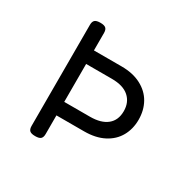

<svg xmlns="http://www.w3.org/2000/svg" viewBox="-134 -722 869 865"><g transform="rotate(30 300.0 -289.5)"><path d="M518.6 -292Q518.6 -243.7 497.1 -205.6Q475.6 -167.5 433.6 -145.8Q391.6 -124 332 -124H188V-26.9Q188 -9.8 179.9 -2.4Q171.9 4.9 151.9 4.9H150.9Q130.9 4.9 122.8 -2.4Q114.7 -9.8 114.7 -26.9V-552.7Q114.7 -569.8 122.8 -577.1Q130.9 -584.5 150.9 -584.5H151.9Q171.9 -584.5 179.9 -577.1Q188 -569.8 188 -552.7V-461.9H332Q391.1 -461.9 433.3 -439.7Q475.6 -417.5 497.1 -379.2Q518.6 -340.8 518.6 -292ZM441.4 -292Q441.4 -337.9 411.1 -364.7Q380.9 -391.6 321.8 -391.6H188V-194.3H321.8Q379.4 -194.3 410.4 -219.5Q441.4 -244.6 441.4 -292Z"/></g></svg>

Font: Courier Prime Code
Style: Regular
Weight: 400
Designer: Alan Dague-Greene
Foundry: Quote-Unquote Apps
Version: Version 3.0318